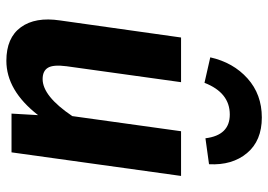

<svg xmlns="http://www.w3.org/2000/svg" viewBox="-139 -683 838 600"><g transform="rotate(90 280.0 -383.0)"><path d="M238.8 -603 159.2 -621.1Q175.3 -692.9 225.1 -737.5Q274.9 -782.2 347.2 -782.2Q419.9 -782.2 458.5 -735.8Q497.1 -689.5 493.2 -617.2L412.1 -606Q402.8 -682.1 337.9 -682.1Q269.5 -682.1 238.8 -603ZM169.9 16.1Q98.1 16.1 65.2 -29.1Q32.2 -74.2 43.9 -151.9L97.2 -529.8H236.8L187 -171.9Q181.6 -130.4 191.7 -113.8Q201.7 -97.2 227.1 -97.2Q280.3 -97.2 342.8 -189.9L390.1 -529.8H529.8L456.1 0H335L339.8 -83Q262.7 16.1 169.9 16.1Z"/></g></svg>

Font: FiraGO SemiBold
Style: Italic
Weight: 600
Italic angle: -8°
Designer: bBox Type GmbH
Foundry: bBox Type GmbH
Version: Version 1.001;PS 001.001;hotconv 1.0.88;makeotf.lib2.5.64775